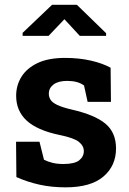

<svg xmlns="http://www.w3.org/2000/svg" viewBox="-20 -782 545 812"><path d="M257.3 10.3Q198.2 10.3 147.2 -1Q96.2 -12.2 49.3 -33.2L47.9 -182.6H147L166 -106.4Q182.6 -98.1 202.4 -93.3Q222.2 -88.4 247.6 -88.4Q295.4 -88.4 314.9 -104Q334.5 -119.6 334.5 -143.1Q334.5 -165 313.7 -181.9Q293 -198.7 231 -211.4Q137.2 -231 92.8 -272Q48.3 -313 48.3 -377Q48.3 -420.9 70.6 -457Q92.8 -493.2 138.4 -515.1Q184.1 -537.1 255.4 -537.1Q314.9 -537.1 364.5 -525.6Q414.1 -514.2 447.8 -495.6L449.2 -351.1H350.6L335.4 -420.4Q322.3 -430.2 304.4 -435.1Q286.6 -439.9 264.2 -439.9Q226.6 -439.9 206.5 -424.8Q186.5 -409.7 186.5 -385.7Q186.5 -372.1 193.6 -360.4Q200.7 -348.6 221.7 -338.4Q242.7 -328.1 282.7 -318.8Q380.9 -296.4 425.8 -259Q470.7 -221.7 470.7 -154.3Q470.7 -80.6 417.2 -35.2Q363.8 10.3 257.3 10.3ZM75.7 -630.4V-643.1L200.2 -761.7H305.2L428.7 -641.6V-630.4H317.4L252.4 -700.7L185.5 -630.4Z"/></svg>

Font: Robotiche
Style: Bold
Weight: 700
Designer: Google
Version: Version 2.001